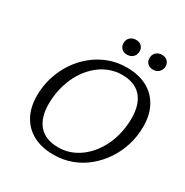

<svg xmlns="http://www.w3.org/2000/svg" viewBox="-196 -1031 1159 1201"><g transform="rotate(30 383.0 -430.5)"><path d="M170 -251Q170 -152 217.2 -98.2Q264.5 -44.5 357 -44.5Q400.5 -44.5 440 -58.2Q479.5 -72 514 -97.8Q548.5 -123.5 576.2 -158.8Q604 -194 623.8 -237Q643.5 -280 654 -329.2Q664.5 -378.5 664.5 -431Q664.5 -530.5 617.5 -584.2Q570.5 -638 477.5 -638Q434.5 -638 394.8 -624Q355 -610 320.8 -584.5Q286.5 -559 258.8 -523.8Q231 -488.5 211.2 -445.2Q191.5 -402 180.8 -353Q170 -304 170 -251ZM754 -422.5Q754 -354 734.5 -290Q715 -226 678.8 -171.5Q642.5 -117 593 -76Q543.5 -35 483 -12.5Q422.5 10 354 10Q268.5 10 207.2 -22.5Q146 -55 113.2 -115.5Q80.5 -176 80.5 -259.5Q80.5 -328.5 100.2 -392.5Q120 -456.5 156 -511Q192 -565.5 241.8 -606.2Q291.5 -647 352 -669.8Q412.5 -692.5 480.5 -692.5Q566.5 -692.5 627.5 -660Q688.5 -627.5 721.2 -567Q754 -506.5 754 -422.5ZM439 -762Q414.5 -762 399.8 -776.8Q385 -791.5 385 -814Q385 -830 392 -842.8Q399 -855.5 412.5 -863.2Q426 -871 444.5 -871Q469 -871 483.8 -856.5Q498.5 -842 498.5 -819.5Q498.5 -803.5 491.5 -790.5Q484.5 -777.5 471.2 -769.8Q458 -762 439 -762ZM626.5 -762Q602 -762 587.2 -776.8Q572.5 -791.5 572.5 -814Q572.5 -830 579.5 -842.8Q586.5 -855.5 599.8 -863.2Q613 -871 632 -871Q656.5 -871 671.2 -856.5Q686 -842 686 -819.5Q686 -803.5 678.8 -790.5Q671.5 -777.5 658.5 -769.8Q645.5 -762 626.5 -762Z"/></g></svg>

Font: Newsreader
Style: Italic
Weight: 400
Italic angle: -17°
Designer: Hugues Gentile
Foundry: Production Type
Version: Version 1.003